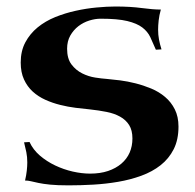

<svg xmlns="http://www.w3.org/2000/svg" viewBox="-20 -554 594 584"><path d="M189 9.8Q154.3 9.8 132.6 7.6Q110.8 5.4 96.9 2.4Q83 -0.5 74.2 -2.7Q65.4 -4.9 56.2 -4.9Q60.1 -21.5 61.5 -35.2Q63 -48.8 63 -60.1Q63 -76.7 60.1 -91.1Q57.1 -105.5 53.2 -121.1L69.8 -122.1Q80.6 -98.6 101.3 -80.8Q122.1 -63 147.7 -50.8Q173.3 -38.6 201.2 -32.2Q229 -25.9 253.9 -25.9Q284.7 -25.9 308.6 -33.9Q332.5 -42 349.1 -56.2Q365.7 -70.3 374.3 -89.8Q382.8 -109.4 382.8 -132.8Q382.8 -157.7 372.8 -173.6Q362.8 -189.5 345.2 -199.2Q327.6 -209 304.2 -213.6Q280.8 -218.3 253.9 -221.2Q233.4 -223.1 210 -226.1Q186.5 -229 163.1 -234.9Q139.6 -240.7 117.9 -250.5Q96.2 -260.3 79.6 -275.4Q63 -290.5 53 -312.3Q43 -334 43 -363.8Q43 -398.9 57.1 -425.3Q71.3 -451.7 94.5 -470.7Q117.7 -489.7 147.9 -502Q178.2 -514.2 210.2 -521.2Q242.2 -528.3 273.7 -531.2Q305.2 -534.2 331.1 -534.2Q377 -534.2 411.4 -529.5Q445.8 -524.9 469.2 -524.9Q464.4 -507.8 462.6 -491.9Q460.9 -476.1 460.9 -463.9Q460.9 -448.2 463.6 -433.8Q466.3 -419.4 471.2 -403.8L454.1 -402.8Q445.3 -423.3 437.3 -440.7Q429.2 -458 412.8 -470.5Q396.5 -482.9 367.2 -490Q337.9 -497.1 286.1 -497.1Q269.5 -497.1 251.5 -491.5Q233.4 -485.8 218.5 -474.4Q203.6 -462.9 193.8 -445.8Q184.1 -428.7 184.1 -405.8Q184.1 -375.5 197.5 -357.9Q210.9 -340.3 230 -330.8Q249 -321.3 269.5 -318.1Q290 -314.9 304.2 -314Q321.8 -312.5 345 -309.6Q368.2 -306.6 392.3 -300.5Q416.5 -294.4 439.9 -284.7Q463.4 -274.9 481.9 -259.3Q500.5 -243.7 511.7 -221.4Q522.9 -199.2 522.9 -168.9Q522.9 -128.9 508.3 -100.1Q493.7 -71.3 468.5 -51.5Q443.4 -31.7 409.9 -19.5Q376.5 -7.3 339.4 -1Q302.2 5.4 263.7 7.6Q225.1 9.8 189 9.8Z"/></svg>

Font: Uncial Antiqua
Style: Regular
Weight: 400
Version: Version 1.000